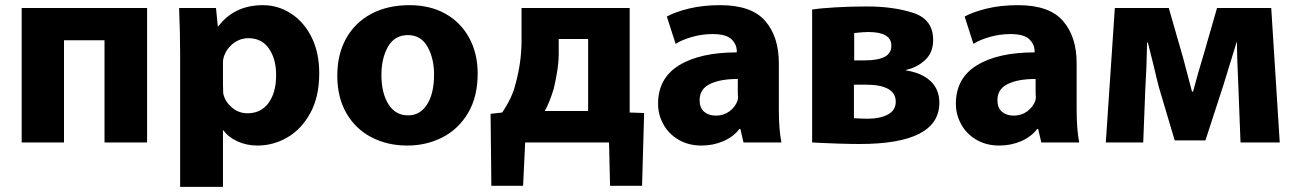

<svg xmlns="http://www.w3.org/2000/svg" viewBox="-20 -524 5026 744"><path d="M385 28V-368H228V28H64V-493H550V28Z M674 -493H817L824 -422H826Q888 -504 999 -504Q1057 -504 1107 -472Q1157 -440 1187 -380.5Q1217 -321 1217 -240Q1217 -149 1182.5 -86Q1148 -23 1093.5 8.5Q1039 40 978 40Q935 40 899.5 23.5Q864 7 846 -19H844V200H678V-318Q678 -395 674 -493ZM845 -162Q852 -130 878.5 -107.5Q905 -85 939 -85Q991 -85 1020.5 -125Q1050 -165 1050 -233Q1050 -296 1022 -336Q994 -376 943 -376Q908 -376 880.5 -353Q853 -330 845 -295Q844 -289 844 -280Q844 -271 844 -266V-195Z M1287 -231Q1287 -314 1321.5 -375.5Q1356 -437 1419 -470.5Q1482 -504 1567 -504Q1646 -504 1705.5 -471Q1765 -438 1798 -377.5Q1831 -317 1831 -239Q1831 -148 1793 -85Q1755 -22 1693 9Q1631 40 1559 40H1558Q1481 40 1419.5 8Q1358 -24 1322.5 -85Q1287 -146 1287 -231ZM1662 -235Q1662 -298 1636.5 -343Q1611 -388 1561 -388Q1509 -388 1483.5 -343Q1458 -298 1458 -234Q1458 -164 1485 -120.5Q1512 -77 1561 -77H1562Q1608 -77 1635 -119.5Q1662 -162 1662 -235Z M2476 -86 2468 196H2344L2340 28H2015L2007 196H1884L1881 -83L1926 -88Q1965 -146 1977 -196Q2001 -282 2001 -367V-493H2420V-88ZM2126 -181Q2109 -125 2091 -94H2259V-373H2145V-312Q2145 -263 2126 -181Z M3008 28H2861L2849 -24H2845Q2822 6 2783 23Q2744 40 2698 40Q2648 40 2609.5 17.5Q2571 -5 2550.5 -42.5Q2530 -80 2530 -122Q2530 -221 2611.5 -271Q2693 -321 2835 -321V-326Q2835 -352 2814.5 -372Q2794 -392 2741 -392Q2701 -392 2662 -381Q2623 -370 2598 -354L2564 -460Q2597 -478 2650.5 -491Q2704 -504 2771 -504Q2892 -504 2945 -443Q2998 -382 2998 -279V-100Q2998 -22 3008 28ZM2691 -136Q2691 -106 2708.5 -91Q2726 -76 2754 -76Q2784 -76 2806.5 -92.5Q2829 -109 2838 -134Q2840 -142 2840 -145L2839 -162V-218Q2771 -218 2731 -198.5Q2691 -179 2691 -136Z M3340 -499Q3442 -499 3519 -474Q3596 -449 3596 -369Q3596 -321 3565.5 -292Q3535 -263 3491 -253V-251Q3551 -242 3585.5 -210Q3620 -178 3620 -126Q3620 34 3311 34Q3275 34 3230 32.5Q3185 31 3165 30L3127 28V-487Q3157 -492 3217 -495.5Q3277 -499 3340 -499ZM3434 -347Q3434 -400 3344 -400Q3328 -400 3290 -396V-290H3330Q3381 -290 3407.5 -303.5Q3434 -317 3434 -347ZM3343 -64Q3389 -64 3420 -80Q3451 -96 3451 -130Q3451 -196 3333 -196H3289V-66Q3321 -64 3343 -64Z M4162 28H4015L4003 -24H3999Q3976 6 3937 23Q3898 40 3852 40Q3802 40 3763.5 17.5Q3725 -5 3704.5 -42.5Q3684 -80 3684 -122Q3684 -221 3765.5 -271Q3847 -321 3989 -321V-326Q3989 -352 3968.5 -372Q3948 -392 3895 -392Q3855 -392 3816 -381Q3777 -370 3752 -354L3718 -460Q3751 -478 3804.5 -491Q3858 -504 3925 -504Q4046 -504 4099 -443Q4152 -382 4152 -279V-100Q4152 -22 4162 28ZM3845 -136Q3845 -106 3862.5 -91Q3880 -76 3908 -76Q3938 -76 3960.5 -92.5Q3983 -109 3992 -134Q3994 -142 3994 -145L3993 -162V-218Q3925 -218 3885 -198.5Q3845 -179 3845 -136Z M4565 -298 4599 -169H4603Q4624 -247 4643 -309L4696 -493H4906L4939 28H4787L4779 -180Q4773 -312 4773 -361H4772L4720 -192L4651 20H4532L4471 -185Q4464 -211 4450 -271Q4428 -359 4428 -359H4425Q4423 -256 4418 -178L4410 28H4265L4300 -493H4509Z"/></svg>

Font: Gmarket Sans TTF Bold
Style: Regular
Weight: 700
Designer: Creative Director : Sungho Lee; Art Director : Kiwoong Choi; Project Manager : Sori Yang, Jongwook Yoon; Font Designer :
Foundry: Sandoll Inc.
Version: Version 1.000;hotconv 1.0.109;makeotfexe 2.5.65596